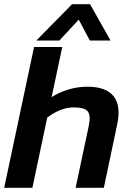

<svg xmlns="http://www.w3.org/2000/svg" viewBox="-20 -899 627 919"><path d="M154 -705 325 -879H411L509 -705H410L357 -805L264 -705ZM0 0 143 -674H278L227 -434Q261 -456 305.5 -470Q350 -484 399 -484Q487 -484 523.5 -438.5Q560 -393 541 -304L477 0H342L405 -297Q415 -345 400.5 -365Q386 -385 331 -385Q300 -385 266 -371Q232 -357 206 -336L135 0Z"/></svg>

Font: Kanit Medium
Style: Italic
Weight: 500
Italic angle: -12°
Designer: Katatrad Team
Foundry: CadsonDemak
Version: Version 2.000; ttfautohint (v1.8.3)